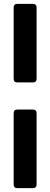

<svg xmlns="http://www.w3.org/2000/svg" viewBox="-20 -802 257 981"><path d="M167 140.1Q167 159.2 147.9 159.2H68.8Q49.8 159.2 49.8 140.1V-223.1Q49.8 -242.2 68.8 -242.2H147.9Q167 -242.2 167 -223.1ZM167 -399.9Q167 -380.9 147.9 -380.9H68.8Q49.8 -380.9 49.8 -399.9V-763.2Q49.8 -782.2 68.8 -782.2H147.9Q167 -782.2 167 -763.2Z"/></svg>

Font: New Telegraph
Style: Bold
Weight: 700
Designer: Frank Baranowski
Foundry: Frank Baranowski
Version: Version 3.001